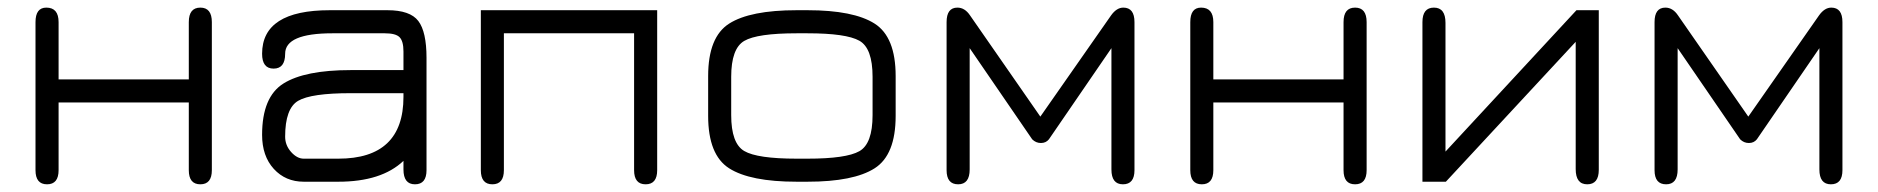

<svg xmlns="http://www.w3.org/2000/svg" viewBox="-20 -477 4930 504"><path d="M133.8 -30.3Q133.8 6.8 103.5 6.8Q73.2 6.8 73.2 -30.3V-418.9Q73.2 -457 101.6 -457Q133.8 -457 133.8 -418.9V-268.6H475.6V-418.9Q475.6 -457 505.9 -457Q536.1 -457 536.1 -418.9V-30.3Q536.1 6.8 505.9 6.8Q475.6 6.8 475.6 -30.3V-208H133.8Z M900.4 -232.4Q796.9 -232.4 762.7 -212.4Q728.5 -192.4 728.5 -118.2Q728.5 -95.7 744.1 -78.1Q759.8 -60.5 777.3 -60.5H868.2Q1039.1 -60.5 1039.1 -222.7V-232.4ZM900.4 -293H1039.1V-341.8Q1039.1 -369.1 1028.8 -379.4Q1018.6 -389.6 990.2 -389.6H852.5Q728.5 -389.6 728.5 -335.9Q728.5 -296.9 698.2 -296.9Q668 -296.9 668 -335.9Q668 -450.2 845.7 -450.2H997.1Q1056.6 -450.2 1078.1 -421.9Q1099.6 -393.6 1099.6 -325.2V-30.3Q1099.6 6.8 1069.3 6.8Q1039.1 6.8 1039.1 -32.2V-54.7Q981.4 0 868.2 0H777.3Q729.5 0 698.7 -33.7Q668 -67.4 668 -123Q668 -222.7 724.1 -257.8Q780.3 -293 900.4 -293Z M1242.2 -450.2H1705.1V-30.3Q1705.1 6.8 1674.8 6.8Q1644.5 6.8 1644.5 -30.3V-389.6H1302.7V-30.3Q1302.7 6.8 1272.5 6.8Q1242.2 6.8 1242.2 -30.3Z M2099.6 0H2071.3Q1949.2 0 1894 -35.2Q1838.9 -70.3 1838.9 -172.9V-277.3Q1838.9 -379.9 1894 -415Q1949.2 -450.2 2071.3 -450.2H2099.6Q2220.7 -450.2 2275.9 -415Q2331.1 -379.9 2331.1 -277.3V-172.9Q2331.1 -70.3 2275.9 -35.2Q2220.7 0 2099.6 0ZM2071.3 -60.5H2099.6Q2201.2 -60.5 2235.8 -80.1Q2270.5 -99.6 2270.5 -174.8V-275.4Q2270.5 -350.6 2235.8 -370.1Q2201.2 -389.6 2099.6 -389.6H2071.3Q1967.8 -389.6 1933.6 -369.6Q1899.4 -349.6 1899.4 -275.4V-174.8Q1899.4 -100.6 1933.6 -80.6Q1967.8 -60.5 2071.3 -60.5Z M2733.4 -111.3Q2725.6 -101.6 2712.4 -101.6Q2699.2 -101.6 2689.5 -111.3L2525.4 -350.6V-32.2Q2525.4 6.8 2495.1 6.8Q2464.8 6.8 2464.8 -30.3V-418.9Q2464.8 -457 2493.2 -457Q2512.7 -457 2526.4 -436.5L2710.9 -170.9L2896.5 -436.5Q2911.1 -457 2928.7 -457Q2958 -457 2958 -418.9V-30.3Q2958 6.8 2927.7 6.8Q2897.5 6.8 2897.5 -32.2V-350.6Z M3165 -30.3Q3165 6.8 3134.8 6.8Q3104.5 6.8 3104.5 -30.3V-418.9Q3104.5 -457 3132.8 -457Q3165 -457 3165 -418.9V-268.6H3506.8V-418.9Q3506.8 -457 3537.1 -457Q3567.4 -457 3567.4 -418.9V-30.3Q3567.4 6.8 3537.1 6.8Q3506.8 6.8 3506.8 -30.3V-208H3165Z M4176.8 -450.2V-31.2Q4176.8 6.8 4146.5 6.8Q4116.2 6.8 4116.2 -33.2V-367.2L3775.4 0H3713.9V-418.9Q3713.9 -457 3744.1 -457Q3774.4 -457 3774.4 -417V-79.1L4118.2 -450.2Z M4591.8 -111.3Q4584 -101.6 4570.8 -101.6Q4557.6 -101.6 4547.9 -111.3L4383.8 -350.6V-32.2Q4383.8 6.8 4353.5 6.8Q4323.2 6.8 4323.2 -30.3V-418.9Q4323.2 -457 4351.6 -457Q4371.1 -457 4384.8 -436.5L4569.3 -170.9L4754.9 -436.5Q4769.5 -457 4787.1 -457Q4816.4 -457 4816.4 -418.9V-30.3Q4816.4 6.8 4786.1 6.8Q4755.9 6.8 4755.9 -32.2V-350.6Z"/></svg>

Font: Jura
Style: Medium
Weight: 500
Version: Version 2.6.1